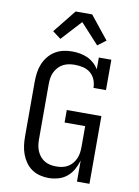

<svg xmlns="http://www.w3.org/2000/svg" viewBox="-104 -1044 808 1120"><g transform="rotate(10 300.0 -484.0)"><path d="M263 8Q237 8 211.5 1.5Q186 -5 164.5 -19.5Q143 -34 127.5 -56Q112 -78 103 -102.5Q94 -127 90.5 -153Q87 -179 87 -205V-530Q87 -557 90.5 -583.5Q94 -610 104 -635Q114 -660 131 -681.5Q148 -703 170.5 -717Q193 -731 219 -737Q245 -743 272 -743Q295 -743 318.5 -739Q342 -735 363 -725.5Q384 -716 401.5 -700.5Q419 -685 431 -665V-735H505V-555H431Q431 -580 421.5 -603.5Q412 -627 393 -642.5Q374 -658 349.5 -663.5Q325 -669 300 -669Q282 -669 264 -665.5Q246 -662 230.5 -653.5Q215 -645 202.5 -631Q190 -617 182.5 -600.5Q175 -584 172.5 -566Q170 -548 170 -530V-205Q170 -187 172.5 -169.5Q175 -152 182 -135.5Q189 -119 200.5 -105Q212 -91 227.5 -82Q243 -73 260.5 -69.5Q278 -66 296 -66Q314 -66 331.5 -69.5Q349 -73 364.5 -82Q380 -91 391.5 -105Q403 -119 410 -135Q417 -151 419.5 -169Q422 -187 422 -205V-327H300V-401H505V0H431V-125Q423 -97 408.5 -71Q394 -45 371.5 -26.5Q349 -8 320.5 0Q292 8 263 8ZM191 -803 142 -840 251 -976H349L458 -840L409 -803L300 -922Z"/></g></svg>

Font: Iosevka HT Extended
Style: Regular
Weight: 400
Width: 7
Monospace: yes
Designer: Belleve Invis
Foundry: Belleve Invis
Version: Version 32.3.0; ttfautohint (v1.8.4)